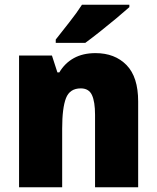

<svg xmlns="http://www.w3.org/2000/svg" viewBox="-20 -786 658 806"><path d="M381 -563Q462 -563 511 -513Q560 -463 560 -360V0H379V-304Q379 -359 366 -387Q353 -415 319 -415Q273 -415 257 -374Q241 -333 241 -246V0H60V-553H198L221 -482H229Q252 -521 290 -542Q328 -563 381 -563ZM523 -756Q503 -738 469.5 -710Q436 -682 400 -653.5Q364 -625 338 -606H214V-620Q239 -652 271 -692.5Q303 -733 324 -766H523Z"/></svg>

Font: Noto Sans Gurmukhi UI SemiCondensed Black
Style: Regular
Weight: 900
Width: 4
Designer: Jelle Bosma - Monotype Design Team
Foundry: Monotype Imaging Inc.
Version: Version 2.004; ttfautohint (v1.8.4.7-5d5b)